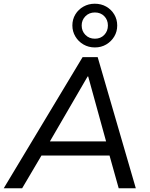

<svg xmlns="http://www.w3.org/2000/svg" viewBox="-46 -1012 804 1032"><path d="M-26 0 398 -705H479L684 0H592L536 -200L573 -176H144L191 -200L73 0ZM425 -601 210 -231 189 -252H552L530 -231L428 -601ZM464 -757Q430 -757 402.5 -773Q375 -789 359 -816Q343 -843 343 -875Q343 -908 359 -934.5Q375 -961 402.5 -976.5Q430 -992 463 -992Q498 -992 525 -976.5Q552 -961 568 -934.5Q584 -908 584 -875Q584 -842 568 -815.5Q552 -789 525 -773Q498 -757 464 -757ZM464 -804Q495 -804 514.5 -824.5Q534 -845 534 -875Q534 -905 514.5 -925Q495 -945 464 -945Q433 -945 413 -924.5Q393 -904 393 -875Q393 -845 413 -824.5Q433 -804 464 -804Z"/></svg>

Font: Mulish ExtraLight Medium
Style: Italic
Weight: 500
Italic angle: -9°
Version: Version 3.603